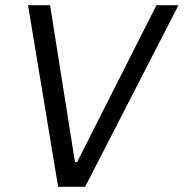

<svg xmlns="http://www.w3.org/2000/svg" viewBox="-20 -720 708 740"><path d="M88 -700H173L269 -95H277L583 -700H668L308 0H204Z"/></svg>

Font: Fixel Italic Variable 20240409 Display Thin
Style: Italic
Weight: 100
Italic angle: -10°
Designer: AlfaBravo + MacPaw
Foundry: Kyrylo Tkachov, Marchela Mozhyna, Serhii Makarenko, Maria Weinstein, Zakhar Kryvoshyya
Version: Version 1.211;Glyphs 3.2 (3225)